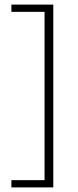

<svg xmlns="http://www.w3.org/2000/svg" viewBox="-20 -695 338 834"><path d="M211.5 119H29.5V87.5H173.5V-643.5H29.5V-675H211.5Z"/></svg>

Font: Anek Bangla ExtraLight
Style: Regular
Weight: 250
Designer: Sulekha Rajkumar (Bangla), Yesha Goshar (Latin)
Foundry: Ek Type
Version: Version 1.003